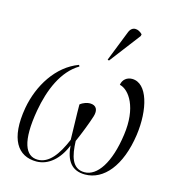

<svg xmlns="http://www.w3.org/2000/svg" viewBox="-118 -905 937 1017"><g transform="rotate(15 350.5 -397.0)"><path d="M407 -606 536 -775 538 -785C515 -809 480 -815 465 -776L399 -609ZM173 10C239 10 295 -39 327 -119C333 -38 366 10 440 10C542 10 626 -88 651 -264C671 -407 636 -544 551 -544C523 -544 500 -526 496 -497C549 -485 608 -401 586 -247C564 -88 504 -1 434 -1C365 -1 350 -69 347 -149C365 -189 394 -263 405 -299C417 -337 404 -361 369 -361C355 -361 333 -355 316 -341C316 -280 319 -221 320 -148C283 -60 239 -1 178 -1C110 -1 77 -75 108 -252C129 -370 175 -482 264 -535L260 -543C143 -500 67 -377 44 -249C13 -71 72 10 173 10Z"/></g></svg>

Font: Noto Serif Display SemiCondensed Light
Style: Italic
Weight: 300
Width: 4
Italic angle: -12°
Designer: Monotype Design Team
Foundry: Monotype Imaging Inc.
Version: Version 2.009